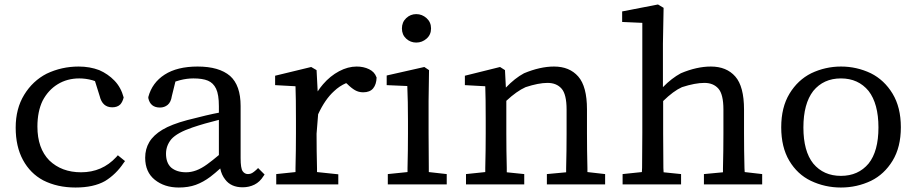

<svg xmlns="http://www.w3.org/2000/svg" viewBox="-20 -823 4091 857"><path d="M538 -104 532 -96Q498 -45 449 -15Q398 14 317 14Q236 14 173 -18Q115 -49 82.5 -109Q50 -169 50 -253.5Q50 -338 88 -400Q126 -462 188 -494Q255 -526 331 -526Q381 -526 423 -510Q462 -493 491 -463Q520 -433 532 -388Q527 -368 517 -357Q504 -344 481 -344Q437 -344 425 -394L404 -461Q400 -463 392 -465Q363 -473 334 -473Q280 -473 237.5 -447Q195 -421 170 -373Q147 -325 147 -258Q147 -161 200 -107Q255 -54 342 -54Q436 -54 499 -122L506 -130Z M745 -202Q721 -173 721 -137Q721 -96 744 -75Q769 -54 811 -54Q833 -54 856 -62.5Q879 -71 904.5 -89.5Q930 -108 957 -131V-288Q892 -272 839 -254Q771 -231 745 -202ZM778 14Q714 14 671 -20.5Q628 -55 628 -119Q628 -158 646.5 -189Q665 -220 705 -244Q745 -268 816 -287Q862 -299 898.5 -307.5Q935 -316 957 -320V-349Q957 -401 944.5 -427Q932 -453 908 -463Q884 -473 843 -473Q814 -473 783 -465Q773 -462 763 -459L747 -394Q743 -367 728.5 -355Q714 -343 694 -343Q651 -343 642 -385V-387V-390Q659 -454 715 -490Q771 -526 862 -526Q958 -526 1007 -484Q1054 -442 1054 -350V-117Q1054 -72 1063 -59Q1072 -46 1087 -46Q1097 -46 1105 -50.5Q1113 -55 1124 -65L1132 -73L1161 -44L1156 -37Q1140 -11 1116 1Q1092 13 1063 13Q1011 13 985 -22Q969 -42 963 -71Q940 -50 919 -34Q887 -10 854 2Q821 14 778 14Z M1400 -313 1393 -226Q1393 -150 1395 -72V-55L1490 -45V-36V0H1213V-46L1299 -55V-73Q1301 -152 1301 -228V-284Q1301 -389 1299 -438L1208 -443V-453V-477V-485L1369 -524L1393 -510L1398 -415Q1409 -432 1422 -447Q1454 -484 1493.5 -505Q1533 -526 1572 -526Q1603 -526 1627.5 -514Q1652 -502 1660 -479L1661 -477Q1660 -446 1645.5 -428.5Q1631 -411 1601 -411Q1581 -411 1564.5 -420.5Q1548 -430 1529 -449L1525 -452Q1495 -439 1471 -416Q1431 -380 1400 -313Z M1904 -696Q1904 -668 1884 -650.5Q1864 -633 1838 -633Q1812 -633 1793 -650.5Q1774 -668 1774 -696Q1774 -724 1793 -742Q1812 -760 1838 -760Q1864 -760 1884 -742Q1904 -724 1904 -696ZM1893 -373V-228L1894 -73Q1894 -63 1894 -55L1974 -46V0H1711V-46L1799 -55Q1799 -63 1799 -73Q1801 -152 1801 -228V-284Q1801 -372 1798 -439L1706 -443V-453V-478V-486L1874 -524L1895 -510Z M2240 -373V-227Q2240 -151 2242 -73V-54L2320 -46V-36V0H2060V-36V-46L2146 -55V-73Q2148 -152 2148 -228V-284Q2148 -389 2146 -438L2055 -443V-453V-477V-485L2212 -524L2234 -510L2238 -432Q2278 -474 2319 -496Q2391 -526 2453 -526Q2522 -526 2561 -481.5Q2600 -437 2600 -335V-228Q2600 -151 2602 -72V-55L2681 -46V-36V0H2421V-46L2507 -54V-72Q2509 -150 2509 -227V-334Q2509 -402 2486.5 -427.5Q2464 -453 2424 -453Q2384 -453 2326 -434Q2286 -416 2240 -373Z M3207 -54V-72Q3209 -150 3209 -227V-334Q3209 -402 3186.5 -427.5Q3164 -453 3124 -453Q3083 -453 3024 -434Q2986 -417 2940 -372V-227Q2940 -196 2940.5 -154Q2941 -112 2941 -73Q2942 -63 2942 -54L3020 -46V0H2759V-37V-46L2845 -55Q2845 -64 2846 -74L2847 -231V-721L2757 -725V-736V-763V-772L2917 -803L2942 -788L2939 -628V-434Q2978 -474 3019 -496Q3090 -526 3153 -526Q3223 -526 3262 -481.5Q3301 -437 3301 -334V-228Q3301 -151 3303 -72Q3304 -63 3304 -55L3382 -46V0H3122V-46Z M3610 -417Q3566 -360 3566 -254Q3566 -148 3610 -93Q3656 -38 3733.5 -38Q3811 -38 3857 -93Q3901 -148 3901 -254Q3901 -360 3857 -417Q3811 -473 3733.5 -473Q3656 -473 3610 -417ZM3601 -496Q3664 -526 3734 -526Q3804 -526 3867 -496Q3927 -466 3964 -405Q4001 -344 4001 -255Q4001 -166 3964 -105.5Q3927 -45 3868 -16Q3805 14 3733.5 14Q3662 14 3599 -16Q3539 -45 3503 -105.5Q3467 -166 3467 -255Q3467 -344 3504 -405Q3541 -466 3601 -496Z"/></svg>

Font: Early Summer Mincho Screen
Style: Regular
Weight: 400
Designer: GuiWonder
Version: Version 1.002